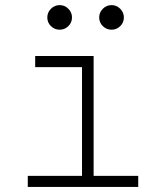

<svg xmlns="http://www.w3.org/2000/svg" viewBox="-20 -739 626 759"><path d="M89.8 0V-43.9H304.2V-473.6H119.1V-517.6H350.1V-43.9H526.4V0ZM420.9 -621.6Q400.9 -621.6 386.5 -635.7Q372.1 -649.9 372.1 -669.9Q372.1 -689.9 386.5 -704.3Q400.9 -718.8 420.9 -718.8Q440.9 -718.8 455.3 -704.3Q469.7 -689.9 469.7 -669.9Q469.7 -649.9 455.3 -635.7Q440.9 -621.6 420.9 -621.6ZM215.8 -621.6Q195.8 -621.6 181.4 -635.7Q167 -649.9 167 -669.9Q167 -689.9 181.4 -704.3Q195.8 -718.8 215.8 -718.8Q235.8 -718.8 250.2 -704.3Q264.6 -689.9 264.6 -669.9Q264.6 -649.9 250.2 -635.7Q235.8 -621.6 215.8 -621.6Z"/></svg>

Font: Caskaydia Cove ExtraLight
Style: Regular
Weight: 200
Monospace: yes
Designer: Aaron Bell
Foundry: Saja Typeworks
Version: Version 4.300; ttfautohint (v1.8.3)